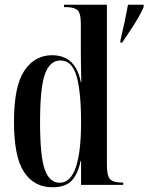

<svg xmlns="http://www.w3.org/2000/svg" viewBox="-20 -780 626 810"><path d="M201 10Q256 10 282.5 -18Q309 -46 320 -101H322V0H500V-10H492Q458 -10 444.5 -24Q431 -38 431 -84V-760H250V-750H257Q290 -750 305.5 -738.5Q321 -727 321 -680V-570Q321 -542 321.5 -510.5Q322 -479 323 -433H321Q299 -547 200 -547Q126 -547 82.5 -481.5Q39 -416 39 -267Q39 -118 81.5 -54Q124 10 201 10ZM232 -9Q189 -9 169 -64.5Q149 -120 149 -264Q149 -412 170 -468.5Q191 -525 235 -525Q284 -525 303 -458.5Q322 -392 322 -265Q322 -9 232 -9ZM488 -600H495Q518 -633 544.5 -674.5Q571 -716 586 -750V-760H520Q508 -693 488 -610Z"/></svg>

Font: Noto Serif Display Condensed Semi
Style: Regular
Weight: 600
Width: 3
Designer: Monotype Design Team
Foundry: Monotype Imaging Inc.
Version: Version 1.900